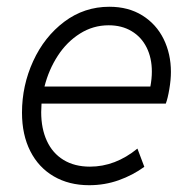

<svg xmlns="http://www.w3.org/2000/svg" viewBox="-20 -543 566 571"><path d="M45.4 -208Q45.4 -288.6 78.6 -361.1Q111.8 -433.6 171.1 -478.3Q230.5 -522.9 305.2 -522.9Q361.8 -522.9 403.3 -497.1Q444.8 -471.2 466.6 -427Q488.3 -382.8 488.3 -329.1Q488.3 -305.7 483.6 -278.1Q479 -250.5 473.1 -234.9H103.5Q102.5 -218.3 102.5 -209.5Q102.5 -160.6 119.4 -124Q136.2 -87.4 168.9 -67.4Q201.7 -47.4 247.6 -47.4Q322.8 -47.4 388.7 -101.1L409.2 -46.9Q375 -22 333.3 -7.1Q291.5 7.8 245.1 7.8Q185.1 7.8 139.9 -18.6Q94.7 -44.9 70.1 -93.5Q45.4 -142.1 45.4 -208ZM427.2 -285.6Q431.6 -309.1 431.6 -330.1Q431.6 -370.6 416 -401.9Q400.4 -433.1 371.3 -450.4Q342.3 -467.8 303.2 -467.8Q256.8 -467.8 217.8 -443.1Q178.7 -418.5 151.9 -377.2Q125 -335.9 112.3 -285.6Z"/></svg>

Font: Reddit Sans Chocolate Light
Style: Italic
Weight: 300
Italic angle: -11.25°
Designer: Stephen Hutchings
Version: Version 1.013